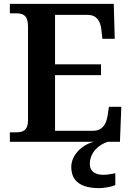

<svg xmlns="http://www.w3.org/2000/svg" viewBox="-20 -734 683 994"><path d="M31 0H467C406 14 349 68 349 130C349 206 401 240 494 240C515 240 556 234 577 224V163C553 168 532 171 514 171C474 171 445 154 445 115C445 52 496 13 538 0H601L608 -181H544L537 -135C530 -91 510 -57 462 -57H265V-345H503V-401H265V-657H433C480 -657 500 -626 505 -579L510 -533H574L569 -714H31V-665H64C98 -665 125 -656 125 -597V-112C125 -57 97 -49 64 -49H31Z"/></svg>

Font: Noto Serif Oriya SemiBold
Style: Regular
Weight: 600
Designer: David Williams
Foundry: Google LLC, David Williams
Version: Version 1.051